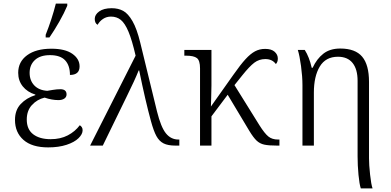

<svg xmlns="http://www.w3.org/2000/svg" viewBox="-20 -816 2189 1076"><path d="M236 -621Q271 -709 293 -796H357V-784Q340 -743 312 -694Q284 -645 257 -606H236ZM64 -144Q64 -199 96 -233Q128 -267 178 -283V-286Q133 -300 107.5 -332Q82 -364 82 -408Q82 -470 132 -506.5Q182 -543 268 -543Q345 -543 385.5 -514.5Q426 -486 426 -444Q426 -396 372 -396Q372 -449 345 -478Q318 -507 260 -507Q205 -507 175.5 -479.5Q146 -452 146 -408Q146 -365 172 -337.5Q198 -310 245 -307Q250 -308 274.5 -312Q299 -316 318 -316Q353 -316 353 -287Q353 -272 340.5 -263.5Q328 -255 308 -255Q270 -255 230 -269Q188 -259 159 -227.5Q130 -196 130 -146Q130 -91 166 -63.5Q202 -36 264 -36Q319 -36 360 -57.5Q401 -79 427 -114Q433 -111 438 -104Q443 -97 443 -86Q443 -64 420 -41.5Q397 -19 353 -4.5Q309 10 250 10Q159 10 111.5 -32Q64 -74 64 -144Z M740 -504Q720 -591 700 -638.5Q680 -686 657 -704.5Q634 -723 602 -723Q577 -723 557.5 -710Q538 -697 527 -677Q511 -686 511 -710Q511 -734 536 -752Q561 -770 606 -770Q643 -770 670.5 -755Q698 -740 722.5 -697.5Q747 -655 766 -577L860 -191Q882 -103 910 -68.5Q938 -34 980 -34H985V0H964Q921 0 896.5 -12.5Q872 -25 856.5 -53.5Q841 -82 826 -137Q795 -250 760 -421H757Q736 -368 690 -275L556 0H485Z M1101 -433Q1101 -477 1083.5 -490.5Q1066 -504 1023 -504H1013V-536H1165V-337Q1165 -303 1163.5 -267.5Q1162 -232 1162 -219L1288 -397Q1328 -454 1356 -484.5Q1384 -515 1409.5 -528.5Q1435 -542 1466 -542Q1501 -542 1519 -526Q1537 -510 1537 -488Q1537 -468 1526 -457Q1506 -485 1467 -485Q1432 -485 1405 -464.5Q1378 -444 1338 -394L1294 -339L1434 -114Q1463 -68 1484 -51Q1505 -34 1538 -34H1546V0H1534Q1486 0 1461 -5.5Q1436 -11 1418 -28Q1400 -45 1377 -83L1256 -285L1165 -164V0H1101Z M1984 60V-363Q1984 -428 1956 -463Q1928 -498 1874 -498Q1805 -498 1772 -443Q1739 -388 1739 -297V0H1675V-339Q1675 -387 1667 -446Q1659 -505 1649 -536H1688Q1713 -497 1727 -436H1732Q1755 -486 1792 -515Q1829 -544 1887 -544Q1971 -544 2009.5 -498.5Q2048 -453 2048 -357V71Q2048 107 2054 162.5Q2060 218 2068 240H2002Q1994 216 1989 163.5Q1984 111 1984 60Z"/></svg>

Font: Noto Serif Light
Style: Regular
Weight: 300
Designer: Monotype Design Team
Foundry: Monotype Imaging Inc.
Version: Version 1.001